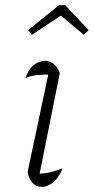

<svg xmlns="http://www.w3.org/2000/svg" viewBox="-20 -725 367 751"><path d="M130 -21 119 -45Q147 -45 173 -50.5Q199 -56 224 -67Q217 -45 204 -28.5Q191 -12 175 -3Q159 6 143 6Q122 6 107.5 -9.5Q93 -25 88 -52L174 -458L183 -433Q149 -434 126 -431.5Q103 -429 80 -420Q87 -441 98 -456Q109 -471 124.5 -479Q140 -487 156 -487Q175 -487 190 -475Q205 -463 214 -439ZM235 -705 327 -607 308 -589 218 -664 105 -589 90 -607 211 -705Z"/></svg>

Font: Piazzolla Thin Thin
Style: Italic
Weight: 250
Italic angle: -11.3°
Version: Version 2.005